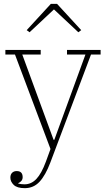

<svg xmlns="http://www.w3.org/2000/svg" viewBox="-20 -768 552 1000"><path d="M109 212Q69 212 51.5 195Q34 178 34 157Q34 141 43 132Q52 123 67 123Q98 123 98 155Q98 166 91.5 174Q85 182 75 186V188Q82 190 90.5 191Q99 192 108 192Q143 192 169.5 164Q196 136 219 74L243 8L58 -484H8V-508H192V-484H96L259 -40H263L425 -484H329V-508H504V-484H454L242 79Q217 145 186 178.5Q155 212 109 212ZM119 -611 245 -748H277L403 -611L388 -600L261 -719L134 -600Z"/></svg>

Font: IBM Plex Serif ExtLt
Style: Regular
Weight: 200
Designer: Mike Abbink, Paul van der Laan, Pieter van Rosmalen
Foundry: Bold Monday
Version: Version 3.001